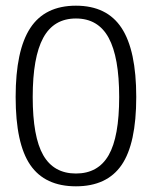

<svg xmlns="http://www.w3.org/2000/svg" viewBox="-20 -640 534 675"><path d="M362 -507Q325 -575 247 -575Q169 -575 132 -507Q95 -439 95 -299Q95 -159 132 -94.5Q169 -30 247 -30Q325 -30 362 -94.5Q399 -159 399 -299Q399 -439 362 -507ZM86.5 -541.5Q138 -620 247 -620Q356 -620 407.5 -541.5Q459 -463 459 -299Q459 -135 407.5 -60Q356 15 247 15Q138 15 86.5 -60Q35 -135 35 -299Q35 -463 86.5 -541.5Z"/></svg>

Font: Karma Light
Style: Regular
Weight: 300
Designer: Joana Correia
Foundry: Indian Type Foundry
Version: Version 1.202;PS 1.0;hotconv 1.0.78;makeotf.lib2.5.61930; tt